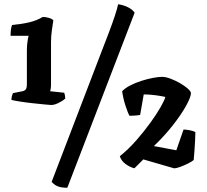

<svg xmlns="http://www.w3.org/2000/svg" viewBox="-20 -783 979 907"><path d="M222 -287Q217 -287 191.5 -289.5Q166 -292 133.5 -295.5Q101 -299 73 -303.5Q45 -308 34 -311Q34 -320 36.5 -329.5Q39 -339 41 -343L81 -351Q96 -353 101.5 -360.5Q107 -368 107 -385V-547Q107 -565 109.5 -583.5Q112 -602 115 -614H30Q30 -629 31.5 -642Q33 -655 37 -665Q82 -669 118 -677.5Q154 -686 182 -703Q196 -703 211 -698.5Q226 -694 232 -687Q229 -667 225 -640Q221 -613 221 -584V-386Q221 -371 219.5 -363.5Q218 -356 217 -352L283 -345Q285 -341 286.5 -333Q288 -325 288 -317Q280 -309 259 -298Q238 -287 222 -287ZM298 104Q270 104 253.5 97.5Q237 91 224 76L450 -514Q477 -583 495 -631Q513 -679 523.5 -711Q534 -743 538 -763Q565 -759 586 -748Q607 -737 616 -723ZM615 12Q594 7 573.5 -8Q553 -23 546 -45Q586 -77 622.5 -118.5Q659 -160 689.5 -202Q720 -244 739 -277.5Q758 -311 761 -325Q745 -329 715.5 -333Q686 -337 659 -337L642 -240Q631 -238 616.5 -237Q602 -236 592 -236Q584 -249 573 -283Q562 -317 557 -352Q571 -367 595.5 -379.5Q620 -392 648 -401Q676 -410 702.5 -415Q729 -420 745 -420Q763 -420 786.5 -411Q810 -402 831.5 -389.5Q853 -377 867.5 -364Q882 -351 882 -343Q882 -325 859.5 -284Q837 -243 797.5 -192.5Q758 -142 707 -93L813 -73L847 -171Q860 -171 877.5 -167.5Q895 -164 903 -159Q903 -142 901.5 -117.5Q900 -93 898.5 -69Q897 -45 895 -27Q887 -20 869 -11Q851 -2 832.5 5Q814 12 802 12L657 -30Z"/></svg>

Font: Texturina Medium 12pt ExtraBold
Style: Regular
Weight: 800
Version: Version 1.002